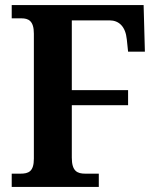

<svg xmlns="http://www.w3.org/2000/svg" viewBox="-20 -734 620 754"><path d="M26 0H368V-52H315C283 -52 262 -62 262 -115V-321H483V-380H262V-654H410C447 -654 473 -630 478 -579L483 -531H549L544 -714H26V-662H64C91 -662 113 -653 113 -602V-111C113 -60 92 -52 60 -52H26Z"/></svg>

Font: Noto Serif Bengali SemiCondensed
Style: Bold
Weight: 700
Width: 4
Designer: Juan Bruce, Universal Thirst, Indian Type Foundry and the Monotype Design Team.
Foundry: Monotype Imaging Inc.
Version: Version 2.003